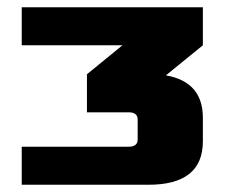

<svg xmlns="http://www.w3.org/2000/svg" viewBox="-20 -510 640 530"><path d="M40 0V-105H335Q360 -105 360 -125V-180Q360 -200 335 -200H220V-305L318 -385H40V-490H540V-385L438 -302Q540 -284 540 -185V-120Q540 0 390 0Z"/></svg>

Font: Xolonium
Style: Bold
Weight: 700
Designer: Severin Meyer
Version: Version 4.2